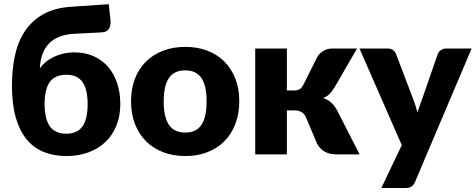

<svg xmlns="http://www.w3.org/2000/svg" viewBox="-20 -756 2329 940"><path d="M305 -101.5Q358.5 -101.5 383.8 -137.2Q409 -173 409 -246Q409 -319 383.8 -354.5Q358.5 -390 305 -390Q249.5 -390 224 -354.8Q198.5 -319.5 198.5 -247Q198.5 -173.5 224 -137.5Q249.5 -101.5 305 -101.5ZM342 -590.5Q299 -588 268.2 -575.2Q237.5 -562.5 217.5 -540.5Q197.5 -518.5 187.2 -488.5Q177 -458.5 175 -422Q187.5 -438.5 204.5 -452.8Q221.5 -467 243 -477.2Q264.5 -487.5 289.8 -493.5Q315 -499.5 344.5 -499.5Q396 -499.5 437.5 -481.2Q479 -463 508.2 -429.8Q537.5 -396.5 553.2 -350Q569 -303.5 569 -246.5Q569 -187.5 549.8 -140.5Q530.5 -93.5 495.8 -60.5Q461 -27.5 412.5 -9.8Q364 8 305 8Q245.5 8 196.5 -11Q147.5 -30 112.2 -71.5Q77 -113 57.8 -178.5Q38.5 -244 38.5 -337.5Q38.5 -414.5 52.8 -482.2Q67 -550 100.8 -601.8Q134.5 -653.5 190.2 -685.5Q246 -717.5 329 -723L512.5 -735.5L521 -657.5Q523.5 -633 513.5 -615.8Q503.5 -598.5 478 -597.5Z M887.5 -526.5Q946.5 -526.5 995 -508Q1043.5 -489.5 1078.2 -455Q1113 -420.5 1132.2 -371.2Q1151.5 -322 1151.5 -260.5Q1151.5 -198.5 1132.2 -148.8Q1113 -99 1078.2 -64.2Q1043.5 -29.5 995 -10.8Q946.5 8 887.5 8Q828 8 779.2 -10.8Q730.5 -29.5 695.2 -64.2Q660 -99 640.8 -148.8Q621.5 -198.5 621.5 -260.5Q621.5 -322 640.8 -371.2Q660 -420.5 695.2 -455Q730.5 -489.5 779.2 -508Q828 -526.5 887.5 -526.5ZM887.5 -107Q941 -107 966.2 -144.8Q991.5 -182.5 991.5 -259.5Q991.5 -336.5 966.2 -374Q941 -411.5 887.5 -411.5Q832.5 -411.5 807 -374Q781.5 -336.5 781.5 -259.5Q781.5 -182.5 807 -144.8Q832.5 -107 887.5 -107Z M1534.5 -479.5Q1546 -497 1565.2 -507.8Q1584.5 -518.5 1605.5 -518.5H1728L1619 -330Q1606.5 -309 1593.5 -296Q1580.5 -283 1562 -276Q1587.5 -267.5 1603.5 -252Q1619.5 -236.5 1632 -213L1740.5 0H1633.5Q1613 0 1597.8 -3.2Q1582.5 -6.5 1570.5 -13Q1558.5 -19.5 1549.5 -29Q1540.5 -38.5 1533 -51L1478 -181.5Q1470.5 -199 1456.2 -207.2Q1442 -215.5 1423.5 -215.5H1384.5V0H1229.5V-518.5H1384.5V-313H1416.5Q1437.5 -313 1447.8 -319.8Q1458 -326.5 1466 -342.5Z M2289 -518.5 2012 134.5Q2005 150 1995 157.2Q1985 164.5 1963 164.5H1847L1947 -45.5L1740 -518.5H1877Q1895 -518.5 1904.8 -510.5Q1914.5 -502.5 1919 -491.5L2004 -268Q2016 -237.5 2023.5 -205.5Q2029 -221.5 2034.5 -237.5Q2040 -253.5 2046 -269L2123 -491.5Q2127.5 -503 2139 -510.8Q2150.5 -518.5 2164 -518.5Z"/></svg>

Font: Lato 2
Style: Regular
Weight: 900
Designer: Lukasz Dziedzic with Adam Twardoch and Botio Nikoltchev
Foundry: tyPoland Lukasz Dziedzic
Version: Version 2.015; 2015-08-06; http://www.latofonts.com/